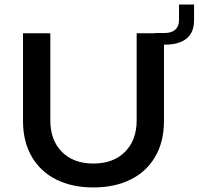

<svg xmlns="http://www.w3.org/2000/svg" viewBox="-20 -813 872 843"><path d="M390 10Q297 10 227.5 -24.5Q158 -59 119.5 -125Q81 -191 81 -283V-667H201V-284Q201 -198 251.5 -146.5Q302 -95 390 -95Q478 -95 529 -146.5Q580 -198 580 -284V-667H660V-668H702Q733 -668 749.5 -682.5Q766 -697 766 -724V-793H832V-724Q832 -671 799.5 -644Q767 -617 704 -617H700V-283Q700 -191 661.5 -125Q623 -59 553 -24.5Q483 10 390 10Z"/></svg>

Font: Madhuban Medium
Style: Regular
Weight: 500
Designer: jaikishan Patel
Foundry: MagicType
Version: Version 1.000